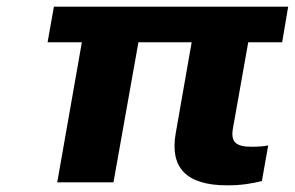

<svg xmlns="http://www.w3.org/2000/svg" viewBox="-20 -548 886 577"><path d="M663 9C704 9 736 4 767 -4L786 -111C772 -108 754 -107 736 -107C688 -107 673 -122 680 -162L726 -421H828L846 -528H142L123 -421H226L152 0H321L396 -421H556L508 -147C490 -44 540 9 663 9Z"/></svg>

Font: Asimov
Style: XWidIt
Weight: 500
Designer: Google
Version: Version 2.000980; 2014